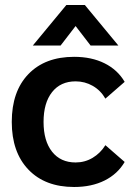

<svg xmlns="http://www.w3.org/2000/svg" viewBox="-20 -737 532 767"><path d="M27 0ZM27 -250Q27 -372 93.5 -441Q160 -510 276 -510Q346 -510 398 -484Q450 -458 478 -410L401 -343Q382 -376 350.5 -394Q319 -412 282 -412Q222 -412 188 -369Q154 -326 154 -250Q154 -174 188 -131Q222 -88 282 -88Q319 -88 350 -106.5Q381 -125 401 -157L478 -90Q450 -42 398 -16Q346 10 276 10Q160 10 93.5 -59.5Q27 -129 27 -250ZM245 -717H319L453 -555H342L282 -633L222 -555H111Z"/></svg>

Font: Sarabun
Style: Bold
Weight: 700
Designer: Suppakit Chalermlarp | Katatrad Co.,Ltd.
Foundry: Cadson Demak Co.,Ltd.
Version: Version 1.000; ttfautohint (v1.6)